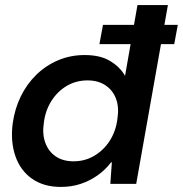

<svg xmlns="http://www.w3.org/2000/svg" viewBox="-20 -725 721 757"><path d="M372 -551 386 -627H681L667 -551ZM220 12Q152 12 106 -20.5Q60 -53 40.5 -110Q21 -167 30 -238Q38 -296 62 -345Q86 -394 123.5 -430.5Q161 -467 209.5 -487.5Q258 -508 314 -508Q376 -508 415 -484Q454 -460 473 -426L522 -705H642L517 0H415L421 -85H418Q395 -55 364.5 -33.5Q334 -12 298 0Q262 12 220 12ZM270 -89Q315 -89 352 -111Q389 -133 413 -170.5Q437 -208 443 -257Q450 -302 437.5 -335.5Q425 -369 396 -388.5Q367 -408 325 -408Q280 -408 243.5 -386.5Q207 -365 183 -327.5Q159 -290 153 -242Q146 -197 158.5 -162.5Q171 -128 199.5 -108.5Q228 -89 270 -89Z"/></svg>

Font: DM Sans 36pt SemiBold
Style: Italic
Weight: 600
Italic angle: -10°
Designer: Colophon Foundry, Jonny Pinhorn
Foundry: Colophon Foundry
Version: Version 4.004;gftools[0.9.30]